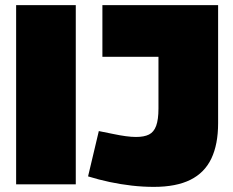

<svg xmlns="http://www.w3.org/2000/svg" viewBox="-20 -720 912 750"><path d="M43 0V-700H276V0ZM324 -31 366 -208Q397 -202 423 -196.5Q449 -191 471.5 -188Q494 -185 511 -185Q543 -185 562 -194.5Q581 -204 590 -228.5Q599 -253 599 -296V-498H380V-700H832V-239Q832 -156 805.5 -100.5Q779 -45 723.5 -17.5Q668 10 581 10Q538 10 494.5 5Q451 0 408.5 -9Q366 -18 324 -31Z"/></svg>

Font: Georama Black
Style: Regular
Weight: 900
Designer: Jean-Baptiste Levee
Foundry: Production Type
Version: Version 1.001